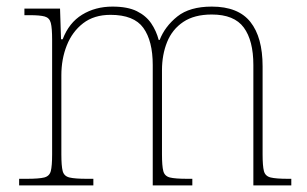

<svg xmlns="http://www.w3.org/2000/svg" viewBox="-20 -562 931 582"><path d="M38 0V-20H61Q98 -20 114 -24Q130 -28 134 -43.5Q138 -59 138 -94V-442Q138 -477 134 -492.5Q130 -508 115.5 -512Q101 -516 71 -516H54V-536H162L165 -443H170Q189 -493 229 -517.5Q269 -542 321 -542Q367 -542 395 -528Q423 -514 438.5 -491Q454 -468 461 -441H464Q480 -482 517.5 -512Q555 -542 622 -542Q702 -542 739 -495.5Q776 -449 776 -361V-94Q776 -59 780 -43.5Q784 -28 800.5 -24Q817 -20 853 -20H863V0H748V-365Q748 -439 719 -478.5Q690 -518 622 -518Q569 -518 535.5 -495.5Q502 -473 486.5 -434.5Q471 -396 471 -349V-94Q471 -59 475 -43.5Q479 -28 495 -24Q511 -20 548 -20H563V0H443V-365Q443 -438 414.5 -477.5Q386 -517 315 -517Q265 -517 232 -491.5Q199 -466 182.5 -424.5Q166 -383 166 -334V-94Q166 -59 170 -43.5Q174 -28 190.5 -24Q207 -20 243 -20H263V0Z"/></svg>

Font: Noto Serif Hebrew Thin
Style: Regular
Weight: 250
Version: Version 2.003